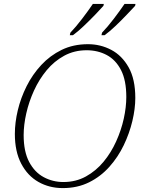

<svg xmlns="http://www.w3.org/2000/svg" viewBox="-20 -951 731 982"><path d="M301 11Q232 11 176.5 -20.5Q121 -52 88.5 -114Q56 -176 56 -266Q56 -324 71 -387Q86 -450 116 -510Q146 -570 191 -618.5Q236 -667 295.5 -696Q355 -725 430 -725Q494 -725 549 -696Q604 -667 638 -606.5Q672 -546 672 -450Q672 -395 657 -332Q642 -269 613 -208.5Q584 -148 539.5 -98Q495 -48 435.5 -18.5Q376 11 301 11ZM304 -20Q368 -20 419.5 -48.5Q471 -77 509.5 -123.5Q548 -170 574 -227.5Q600 -285 613 -344Q626 -403 626 -455Q626 -540 599 -592.5Q572 -645 526 -669.5Q480 -694 423 -694Q360 -694 308.5 -666Q257 -638 218.5 -591.5Q180 -545 154 -488Q128 -431 114.5 -371.5Q101 -312 101 -260Q101 -176 129 -123Q157 -70 203.5 -45Q250 -20 304 -20ZM502 -784Q530 -813 562 -855Q594 -897 617 -931H673L671 -921Q655 -904 628 -875.5Q601 -847 570.5 -818Q540 -789 515 -771H499ZM340 -784Q368 -813 400 -855Q432 -897 455 -931H511L509 -921Q494 -904 466.5 -875.5Q439 -847 408.5 -818Q378 -789 353 -771H337Z"/></svg>

Font: Noto Serif ExtraLight
Style: Italic
Weight: 200
Italic angle: -12°
Designer: Monotype Design Team
Foundry: Monotype Imaging Inc.
Version: Version 2.014; ttfautohint (v1.8.4.7-5d5b)